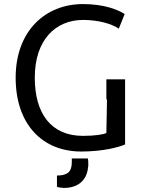

<svg xmlns="http://www.w3.org/2000/svg" viewBox="-20 -729 704 944"><path d="M333 68C333 114 314 134 260 134V189C267 193 282 194 294 195C359 195 406 162 413 94C414 88 415 80 414 72C414 67 414 58 412 50H333ZM564 -588 593 -660C560 -681 493 -709 388 -709C203 -709 57 -577 57 -347C57 -116 190 16 379 16C488 16 567 -6 595 -19V-339H503V-245L506 -236C505 -182 504 -128 503 -75C489 -68 447 -61 388 -61C231 -61 151 -171 151 -347C151 -533 253 -631 389 -631C461 -631 528 -613 564 -588Z"/></svg>

Font: Repo
Style: Regular
Weight: 400
Designer: Stefan Peev
Foundry: Context Ltd
Version: Version 0.000